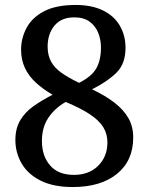

<svg xmlns="http://www.w3.org/2000/svg" viewBox="-20 -744 599 774"><path d="M273 10Q196 10 144.5 -15.5Q93 -41 67.5 -84.5Q42 -128 42 -180Q42 -226 61.5 -259Q81 -292 115 -316Q149 -340 192 -362Q154 -384 125 -410.5Q96 -437 80.5 -470Q65 -503 65 -544Q65 -590 87 -631.5Q109 -673 157.5 -698.5Q206 -724 285 -724Q350 -724 395 -702Q440 -680 463 -640.5Q486 -601 486 -551Q486 -487 449.5 -451Q413 -415 351 -384Q404 -359 441 -330.5Q478 -302 497.5 -268Q517 -234 517 -190Q517 -96 451.5 -43Q386 10 273 10ZM278 -39Q339 -39 376 -76Q413 -113 413 -170Q413 -204 396.5 -231Q380 -258 343.5 -282.5Q307 -307 245 -333Q202 -309 175.5 -270Q149 -231 149 -176Q149 -115 182 -77Q215 -39 278 -39ZM299 -410Q350 -436 368.5 -469Q387 -502 387 -553Q387 -584 376 -611.5Q365 -639 341.5 -656.5Q318 -674 279 -674Q227 -674 199.5 -640.5Q172 -607 172 -556Q172 -521 186 -495.5Q200 -470 228.5 -450Q257 -430 299 -410Z"/></svg>

Font: Noto Serif Kannada Medium
Style: Regular
Weight: 500
Version: Version 2.003